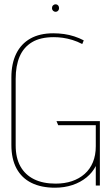

<svg xmlns="http://www.w3.org/2000/svg" viewBox="-20 -864 517 894"><path d="M239 -844Q232 -844 227 -839Q222 -834 222 -826Q222 -819 227 -814Q232 -809 239 -809Q246 -809 250.5 -814Q255 -819 255 -826Q255 -834 250.5 -839Q246 -844 239 -844ZM363 -659 370 -676Q349 -687 326 -694.5Q303 -702 278.5 -705.5Q254 -709 228 -709Q165 -709 121.5 -684.5Q78 -660 55.5 -614Q33 -568 33 -504V-189Q33 -124 57 -79.5Q81 -35 126.5 -12.5Q172 10 236 10Q280 10 317.5 -2.5Q355 -15 383 -38Q411 -61 426 -91V0H445V-300H243L251 -281H426V-183Q426 -141 412.5 -108.5Q399 -76 374 -54Q349 -32 315 -20.5Q281 -9 239 -9Q180 -9 138.5 -29.5Q97 -50 75 -89.5Q53 -129 53 -187V-497Q53 -558 71.5 -601Q90 -644 129 -667.5Q168 -691 231 -691Q251 -691 272.5 -688Q294 -685 317 -678Q340 -671 363 -659Z"/></svg>

Font: Advent Pro Thin
Style: Regular
Weight: 250
Version: Version 3.000